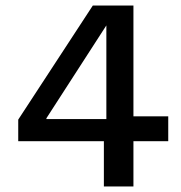

<svg xmlns="http://www.w3.org/2000/svg" viewBox="-20 -675 654 695"><path d="M356 -164H46V-242L316 -655H463V-254H589V-164H463V0H356ZM365 -244V-583L148 -247V-244Z"/></svg>

Font: Intel One Mono Medium
Style: Regular
Weight: 500
Monospace: yes
Designer: Fred Shallcrass
Foundry: Frere-Jones Type LLC
Version: Version 1.400;hotconv 1.1.0;makeotfexe 2.6.0;FJTRelease1.4